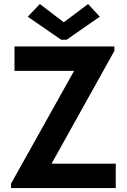

<svg xmlns="http://www.w3.org/2000/svg" viewBox="-20 -956 645 976"><path d="M36.1 -22.5 355.5 -593.8V-595.7H53.7V-719.7H561.5V-697.3L243.2 -126V-124H568.4V0H36.1ZM302.7 -843.8H305.7L427.7 -935.5L487.3 -871.1L318.4 -753.9H291L121.1 -871.1L182.6 -935.5Z"/></svg>

Font: Reddit Sans Fudge
Style: Bold
Weight: 700
Designer: Stephen Hutchings
Foundry: Reddit
Version: Version 1.013